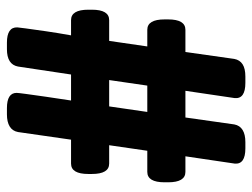

<svg xmlns="http://www.w3.org/2000/svg" viewBox="-107 -619 728 554"><g transform="rotate(90 257.0 -342.0)"><path d="M103 2Q58 2 59 -28Q59 -30 62 -52.5Q65 -75 70 -109.5Q75 -144 82 -183H38Q8 -183 8 -233V-243Q8 -293 38 -293H98L114 -403H66Q36 -403 36 -453V-463Q36 -513 66 -513H130L150 -654Q153 -670 165.5 -678Q178 -686 201 -686H219Q266 -686 263 -655L242 -513H319L339 -654Q342 -670 355 -678Q368 -686 390 -686H408Q455 -686 452 -655L431 -513H476Q506 -513 506 -463V-453Q506 -403 476 -403H415L399 -293H452Q482 -293 482 -243V-233Q482 -183 452 -183H383L361 -30Q358 -14 345 -6Q332 2 310 2H292Q248 2 248 -26Q248 -30 251 -52.5Q254 -75 259 -109.5Q264 -144 270 -183H195L172 -30Q169 -14 156.5 -6Q144 2 122 2ZM211 -293H287L303 -403H227Z"/></g></svg>

Font: Asap Condensed VF Beta
Style: Regular
Weight: 400
Designer: Pablo Cosgaya
Foundry: Omnibus-Type
Version: Version 1.008